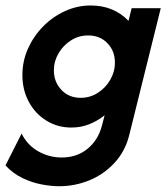

<svg xmlns="http://www.w3.org/2000/svg" viewBox="-55 -446 595 686"><path d="M156.2 219.4Q127.8 219.4 93.1 212.8Q58.3 206.2 24.7 189.9Q-9 173.6 -35.4 145.1L22.2 31.2Q42.4 72.2 81.2 94.4Q120.1 116.7 165.3 116.7Q220.1 116.7 258 85.4Q295.8 54.2 309 3.5L318.8 -34Q294.4 -14.6 264.6 -2.4Q234.7 9.7 200 9.7Q150.7 9.7 110.8 -14.9Q70.8 -39.6 47.9 -82.3Q25 -125 25 -177.8Q25 -227.8 45.1 -272.6Q65.3 -317.4 99.7 -352.1Q134 -386.8 177.8 -406.6Q221.5 -426.4 268.8 -426.4Q351.4 -426.4 404.2 -371.5L415.3 -416.7H519.4L407.6 33.3Q393.1 93.8 354.5 135.4Q316 177.1 264.2 198.3Q212.5 219.4 156.2 219.4ZM233.3 -96.5Q266.7 -96.5 294.4 -114.2Q322.2 -131.9 338.9 -160.8Q355.6 -189.6 355.6 -222.2Q355.6 -263.9 328.8 -291.7Q302.1 -319.4 259.7 -319.4Q226.4 -319.4 198.6 -301.7Q170.8 -284 154.2 -255.6Q137.5 -227.1 137.5 -194.4Q137.5 -153.5 164.2 -125Q191 -96.5 233.3 -96.5Z"/></svg>

Font: Afacad
Style: Bold Italic
Weight: 700
Italic angle: -14°
Designer: Kristian Moeller
Foundry: Dicotype
Version: Version 1.000; ttfautohint (v1.8.4.7-5d5b)